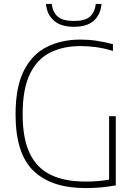

<svg xmlns="http://www.w3.org/2000/svg" viewBox="-20 -950 690 975"><path d="M413.5 5Q240.5 5 149.8 -82.8Q59 -170.5 59 -369Q59 -507.5 101 -590.8Q143 -674 217.5 -711.5Q292 -749 388.5 -749Q430 -749 470.8 -743Q511.5 -737 553.5 -725.5V-691.5Q505 -706 465.2 -711Q425.5 -716 388 -716Q301 -716 235 -683.2Q169 -650.5 132 -574.8Q95 -499 95 -370Q95 -247 130.8 -171.8Q166.5 -96.5 237.5 -62.2Q308.5 -28 413.5 -28Q481 -28 534 -38V-360H568V-8.5Q521.5 -0.5 486.5 2.2Q451.5 5 413.5 5ZM355.5 -814Q288.5 -814 253.2 -845.5Q218 -877 213.5 -930H242.5Q248 -887.5 273.5 -865.5Q299 -843.5 355.5 -843.5Q412 -843.5 436.8 -865.5Q461.5 -887.5 466.5 -930H495.5Q491 -876.5 456.8 -845.2Q422.5 -814 355.5 -814Z"/></svg>

Font: Encode Sans Th
Style: Regular
Weight: 100
Designer: Multiple Designers
Foundry: Impallari Type
Version: Version 3.002; ttfautohint (v1.8.3) -l 8 -r 50 -G 200 -x 14 